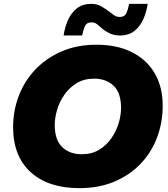

<svg xmlns="http://www.w3.org/2000/svg" viewBox="-20 -964 873 996"><path d="M48 -304Q48 -390 77.5 -467Q107 -544 163.5 -603.5Q220 -663 300 -697.5Q380 -732 480 -732Q588 -732 665 -693Q742 -654 783 -583Q824 -512 824 -416Q824 -328 794.5 -250Q765 -172 708.5 -113.5Q652 -55 572.5 -21.5Q493 12 392 12Q230 12 139 -71Q48 -154 48 -304ZM264 -316Q264 -238 302.5 -201Q341 -164 404 -164Q457 -164 495 -187.5Q533 -211 558.5 -248Q584 -285 596 -326.5Q608 -368 608 -404Q608 -482 569.5 -519Q531 -556 468 -556Q416 -556 377.5 -532.5Q339 -509 313.5 -472Q288 -435 276 -393.5Q264 -352 264 -316ZM310 -780Q316 -822 332.5 -859.5Q349 -897 378.5 -920.5Q408 -944 454 -944Q484 -944 507.5 -930Q531 -916 546 -904Q560 -893 572.5 -884.5Q585 -876 602 -876Q626 -876 635 -895Q644 -914 650 -944H746Q740 -902 723.5 -864.5Q707 -827 677.5 -803.5Q648 -780 602 -780Q572 -780 549 -791Q526 -802 510 -816Q497 -828 484 -838Q471 -848 454 -848Q430 -848 421 -829Q412 -810 406 -780Z"/></svg>

Font: Kufam Black
Style: Italic
Weight: 900
Italic angle: -11°
Designer: Artur Schmal
Foundry: Original Type
Version: Version 1.301; ttfautohint (v1.8.3)